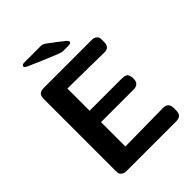

<svg xmlns="http://www.w3.org/2000/svg" viewBox="-245 -1005 1131 1131"><g transform="rotate(-45 321.0 -439.0)"><path d="M141 -866Q143 -878 161 -878H300Q313 -878 325.5 -870Q338 -862 386 -825Q411 -805 428 -792Q435 -786 438 -778V-774Q434 -764 419 -764H367Q354 -764 233 -816Q188 -836 160 -848Q151 -852 147.5 -855Q144 -858 143 -859.5Q142 -861 141 -866ZM91 -47V-644Q91 -671 102.5 -681Q114 -691 137 -691H535Q555 -691 565.5 -683Q576 -675 578 -667Q580 -659 580 -646V-630Q580 -586 538 -586Q525 -586 504 -586.5Q483 -587 409 -588Q335 -589 233 -590V-405H498Q510 -405 517 -404Q524 -403 532.5 -399Q541 -395 545.5 -384.5Q550 -374 550 -357Q550 -310 505 -310H233V-107L553 -111Q595 -110 595 -65V-44Q595 0 550 0H137Q116 0 105 -9Q94 -18 92.5 -26Q91 -34 91 -47Z"/></g></svg>

Font: CMU Sans Serif
Style: Bold
Weight: 700
Version: Version 0.7.0